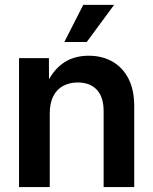

<svg xmlns="http://www.w3.org/2000/svg" viewBox="-20 -758 621 778"><path d="M181.6 -297.9V0H57.1V-522.5H178.2L178.7 -390.1H157.7Q182.1 -459.5 227.3 -495.8Q272.5 -532.2 339.4 -532.2Q394 -532.2 435.5 -508.5Q477.1 -484.9 500.5 -439.5Q523.9 -394 523.9 -327.6V0H399.9V-308.1Q399.9 -364.7 372.3 -394.3Q344.7 -423.8 294.9 -423.8Q262.7 -423.8 236.8 -410.4Q210.9 -397 196.3 -368.9Q181.6 -340.8 181.6 -297.9ZM240.7 -587.9 317.4 -738.3H442.4L331.5 -587.9Z"/></svg>

Font: Inter 28pt SemiBold
Style: Regular
Weight: 600
Designer: Rasmus Andersson
Foundry: rsms
Version: Version 4.001;git-66647c0bb